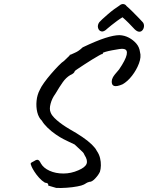

<svg xmlns="http://www.w3.org/2000/svg" viewBox="-20 -870 729 945"><path d="M257 55Q239 50 228 46.5Q217 43 217 43Q219 38 215.5 34Q212 30 201 29Q186 20 172.5 5Q159 -10 149.5 -25Q140 -40 136 -49Q129 -64 132 -67.5Q135 -71 146 -76Q157 -84 165 -83.5Q173 -83 181 -66Q194 -43 224 -29.5Q254 -16 292 -16Q330 -16 366 -32Q399 -46 406 -63.5Q413 -81 396 -107Q393 -115 388.5 -120Q384 -125 375 -133Q366 -141 347 -159Q332 -166 319.5 -172Q307 -178 293 -185Q277 -193 255 -208Q233 -223 214 -241.5Q195 -260 186 -276Q170 -291 163.5 -317.5Q157 -344 160 -374Q163 -404 176 -428Q182 -442 197 -463Q212 -484 231 -506Q250 -528 267.5 -546Q285 -564 296 -571Q304 -579 313 -587.5Q322 -596 322 -596Q323 -601 325.5 -601Q328 -601 328 -601Q333 -604 350 -611Q367 -618 387 -637Q454 -669 497.5 -683Q541 -697 568 -697Q593 -696 614.5 -684.5Q636 -673 651 -655.5Q666 -638 669 -614Q676 -590 664 -558Q652 -526 630 -497.5Q608 -469 583 -455Q555 -443 542 -447Q529 -451 530 -470Q530 -478 535.5 -489Q541 -500 566 -528Q598 -575 603.5 -600.5Q609 -626 589 -629Q583 -631 567 -628.5Q551 -626 532 -622.5Q513 -619 499.5 -615Q486 -611 486 -609Q486 -609 486 -606Q486 -603 482 -604Q480 -604 466.5 -596.5Q453 -589 433.5 -577Q414 -565 395 -552.5Q376 -540 362.5 -531Q349 -522 348 -520Q346 -509 325 -500Q305 -488 289 -465.5Q273 -443 253 -409Q236 -386 229 -359.5Q222 -333 229 -317Q234 -301 259 -279Q284 -257 323 -234Q357 -215 385 -196Q413 -177 431.5 -159Q450 -141 456 -128Q468 -111 472.5 -92Q477 -73 476.5 -55.5Q476 -38 472 -25Q465 -9 448.5 8.5Q432 26 420 25Q409 28 403.5 32Q398 36 391 39Q384 43 360.5 47.5Q337 52 308.5 54Q280 56 257 55ZM508 -729Q491 -712 478.5 -715.5Q466 -719 462.5 -733Q459 -747 469 -761Q472 -765 483.5 -775.5Q495 -786 510.5 -799.5Q526 -813 541.5 -824.5Q557 -836 567 -842Q577 -851 587 -850Q597 -849 603 -840Q615 -830 632.5 -812.5Q650 -795 665 -779.5Q680 -764 684 -759Q690 -750 688.5 -738.5Q687 -727 679.5 -719.5Q672 -712 661 -714.5Q650 -717 636 -733Q629 -741 613.5 -756.5Q598 -772 583 -785Q571 -778 556 -767Q541 -756 528 -745.5Q515 -735 508 -729Z"/></svg>

Font: Caveat Medium
Style: Regular
Weight: 500
Designer: Pablo Impallari
Foundry: Pablo Impallari
Version: Version 2.000